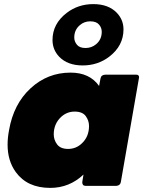

<svg xmlns="http://www.w3.org/2000/svg" viewBox="-20 -906 706 936"><path d="M312 -180Q350 -180 378 -206Q414 -239 414 -292Q414 -318 398 -340Q382 -362 344 -362Q307 -362 279 -337Q242 -303 242 -251Q242 -224 258.5 -202Q275 -180 312 -180ZM397 -672Q426 -672 448 -690Q476 -713 476 -751Q476 -771 462.5 -786.5Q449 -802 420 -802Q391 -802 370 -784Q342 -761 342 -723Q342 -704 355 -688Q368 -672 397 -672ZM225 10Q113 10 57 -67Q17 -122 17 -201Q17 -234 24 -271Q46 -399 129 -475.5Q212 -552 324 -552Q417 -552 463 -487Q467 -506 470 -523.5Q473 -541 493 -542H644Q658 -542 658 -529L569 -18Q566 -2 548 0H397Q381 0 381 -18L387 -55Q318 10 225 10ZM383 -587Q309 -587 268 -630Q236 -664 236 -711Q236 -790 305 -843Q361 -886 435 -886Q509 -886 550 -843Q582 -809 582 -763Q582 -683 513 -630Q457 -587 383 -587Z"/></svg>

Font: YamahaIndonesia935. App Black
Style: Italic
Weight: 900
Italic angle: -10°
Designer: Dalton Maag Ltd
Foundry: Dalton Maag Ltd
Version: Version 1.002; January 01, 2024; Regular/Italic